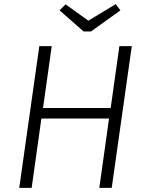

<svg xmlns="http://www.w3.org/2000/svg" viewBox="-20 -908 708 928"><path d="M73 0 170 -685H230L188 -386H515L557 -685H617L520 0H460L507 -335H180L133 0ZM562 -858 420 -756H384L268 -858L297 -887L407 -808L539 -888Z"/></svg>

Font: FiraGO Light
Style: Italic
Weight: 300
Italic angle: -8°
Designer: bBox Type GmbH
Foundry: bBox Type GmbH
Version: Version 1.001